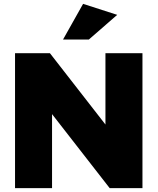

<svg xmlns="http://www.w3.org/2000/svg" viewBox="-20 -976 818 996"><path d="M239 -700H58V0H250V-384L549 0H719V-700H527V-330ZM307 -771H441L588 -899L411 -956Z"/></svg>

Font: Geom Black
Style: Bold
Weight: 900
Version: Version 1.102